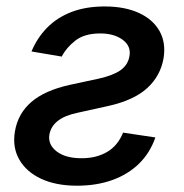

<svg xmlns="http://www.w3.org/2000/svg" viewBox="-20 -573 579 604"><path d="M79.1 -411.1Q96.7 -453.6 127.9 -485.6Q159.2 -517.6 204.6 -535.2Q250 -552.7 309.6 -552.7Q372.1 -552.7 416.5 -532.5Q460.9 -512.2 481.7 -475.6Q502.4 -439 494.6 -390.1Q484.9 -334 442.9 -295.7Q400.9 -257.3 319.3 -239.3L224.1 -218.3Q184.1 -210 162.1 -192.9Q140.1 -175.8 135.3 -149.4Q130.4 -118.2 158.2 -96.7Q186 -75.2 236.8 -75.2Q283.2 -75.2 316.9 -95Q350.6 -114.7 367.2 -155.8L468.8 -140.6Q452.1 -92.3 417.5 -58.3Q382.8 -24.4 333.3 -6.6Q283.7 11.2 222.2 11.2Q156.2 11.2 109.6 -10.5Q63 -32.2 40.8 -70.8Q18.6 -109.4 26.9 -159.2Q36.1 -215.3 78.4 -252Q120.6 -288.6 200.2 -306.2L291 -325.7Q336.4 -335.9 359.4 -352.3Q382.3 -368.7 387.2 -396Q393.1 -427.7 366 -447.8Q338.9 -467.8 295.4 -467.8Q245.6 -467.8 216.8 -445.1Q188 -422.4 174.3 -395Z"/></svg>

Font: Inter Medium
Style: Italic
Weight: 500
Italic angle: -9.3988°
Designer: Rasmus Andersson
Foundry: rsms
Version: Version 4.001;git-66647c0bb